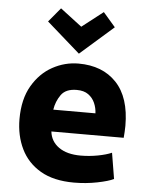

<svg xmlns="http://www.w3.org/2000/svg" viewBox="-56 -835 695 894"><g transform="rotate(5 292.0 -387.5)"><path d="M323 14Q228 14 166.5 -22Q105 -58 75 -120Q45 -182 45 -259Q45 -352 81.5 -414.5Q118 -477 175.5 -508.5Q233 -540 297 -540Q409 -540 474 -471.5Q539 -403 539 -270Q539 -257 538 -241.5Q537 -226 536 -214H198Q203 -168 241 -141Q279 -114 343 -114Q384 -114 423.5 -121.5Q463 -129 488 -140L508 -19Q484 -7 431.5 3.5Q379 14 323 14ZM198 -316H395Q394 -341 384 -364Q374 -387 353.5 -402Q333 -417 299 -417Q248 -417 226 -386Q204 -355 198 -316ZM294 -586 138 -723 193 -789 294 -712 393 -789 450 -723Z"/></g></svg>

Font: Ubuntu Sans ExtraBold
Style: Regular
Weight: 800
Designer: Dalton Maag Ltd
Foundry: Dalton Maag Ltd
Version: Version 1.006; ttfautohint (v1.8.4.7-5d5b)